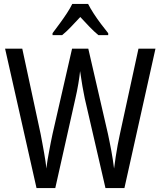

<svg xmlns="http://www.w3.org/2000/svg" viewBox="-20 -963 822 983"><path d="M776 -714 617 0H520L414 -459Q412 -471 408.5 -487.5Q405 -504 402 -522Q399 -540 396 -560Q393 -580 390 -599Q389 -586 386.5 -569.5Q384 -553 381 -534Q378 -515 374 -496Q370 -477 366 -459L263 0H167L6 -714H94L188 -277Q193 -251 197.5 -226.5Q202 -202 206 -179.5Q210 -157 213 -137Q216 -117 217 -100Q220 -122 223.5 -144Q227 -166 231.5 -188.5Q236 -211 240 -233.5Q244 -256 249 -277L349 -714H432L533 -276Q537 -256 541.5 -234.5Q546 -213 550 -191Q554 -169 557.5 -146.5Q561 -124 564 -100Q568 -131 572.5 -161Q577 -191 582.5 -220.5Q588 -250 594 -277L689 -714ZM431 -943Q442 -921 459.5 -894Q477 -867 497 -840.5Q517 -814 534 -793V-783H484Q461 -802 438 -826Q415 -850 391 -876Q367 -850 343 -825Q319 -800 298 -783H249V-793Q267 -817 286.5 -843.5Q306 -870 323 -896Q340 -922 350 -943Z"/></svg>

Font: Noto Sans Khmer Condensed
Style: Regular
Weight: 400
Width: 3
Designer: Danh Hong and the Monotype Design Team
Foundry: Monotype Imaging Inc.
Version: Version 2.004